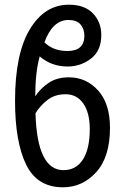

<svg xmlns="http://www.w3.org/2000/svg" viewBox="-20 -787 532 817"><path d="M339 -635Q339 -570 267 -570Q206 -570 169 -607Q204 -702 271 -702Q306 -702 322.5 -683Q339 -664 339 -635ZM268 -504Q323 -504 367 -537.5Q411 -571 411 -638Q411 -693 375.5 -730Q340 -767 273 -767Q170 -767 107 -662.5Q44 -558 44 -358Q44 -184 91 -87Q138 10 248 10Q331 10 389.5 -54.5Q448 -119 448 -243Q448 -346 397.5 -402Q347 -458 273 -458Q222 -458 186.5 -434Q151 -410 130 -377Q130 -480 149 -547Q199 -504 268 -504ZM131 -305Q151 -338 182.5 -362Q214 -386 259 -386Q307 -386 334.5 -346.5Q362 -307 362 -238Q362 -154 333 -108.5Q304 -63 250 -63Q138 -63 131 -305Z"/></svg>

Font: Noto Sans Display SemiCondensed
Style: Regular
Weight: 400
Width: 4
Designer: Monotype Design team
Foundry: Monotype Imaging Inc.
Version: 1.000